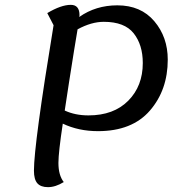

<svg xmlns="http://www.w3.org/2000/svg" viewBox="-20 -746 727 792"><path d="M178 26Q148 26 134 10Q120 -6 120 -42Q120 -150 201 -642L175 -692Q232 -726 272 -726Q308 -726 308 -683Q308 -679 307 -676Q375 -724 464 -724Q561 -724 616.5 -658.5Q672 -593 672 -500Q672 -375 598.5 -290Q525 -205 384 -205Q304 -205 239 -236Q221 -117 221 -74Q221 -23 243 5Q209 26 178 26ZM408 -656Q357 -656 300 -625Q296 -603 285.5 -537.5Q275 -472 265 -408Q255 -344 247 -290Q290 -270 345 -270Q449 -270 509 -330.5Q569 -391 569 -486Q569 -561 531.5 -608.5Q494 -656 408 -656Z"/></svg>

Font: Lemonada Light
Style: Regular
Weight: 300
Designer: Mohamed Gaber (Arabic), Eduardo Tunni (Latin)
Foundry: Kief Type Foundry
Version: Version 4.004